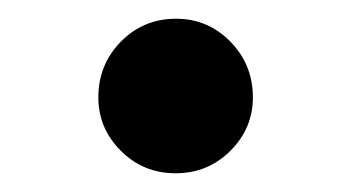

<svg xmlns="http://www.w3.org/2000/svg" viewBox="-20 -469 375 205"><path d="M85 -365Q85 -400 109 -424.5Q133 -449 168 -449Q202 -449 226 -424.5Q250 -400 250 -365Q250 -332 226 -308Q202 -284 167.5 -284Q133 -284 109 -308Q85 -332 85 -365Z"/></svg>

Font: GenRyuMin TW B
Style: Regular
Weight: 700
Version: Version 1.501;PS 1;hotconv 16.6.51;makeotf.lib2.5.65220